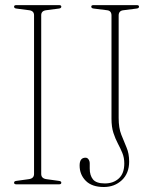

<svg xmlns="http://www.w3.org/2000/svg" viewBox="-20 -720 598 750"><path d="M141 -40.5Q141 -22.5 162.5 -20L209.5 -13.5Q219.5 -12.5 219.5 -6.5Q219.5 0 211 0H43.5Q35 0 35 -6.5Q35 -12.5 44.5 -13.5L91.5 -20Q113 -22.5 113 -40.5V-660.5Q113 -677.5 94 -680L44.5 -686.5Q35 -687.5 35 -694Q35 -700 43.5 -700H211Q219.5 -700 219.5 -694Q219.5 -687.5 209.5 -686.5L160 -680Q141 -677.5 141 -660.5ZM484.5 -89Q484.5 -43 456 -16.2Q427.5 10.5 385.5 10.5Q339 10.5 315 -13.8Q291 -38 291 -73.5Q291 -104 314 -104Q321.5 -104 326 -97.2Q330.5 -90.5 330.5 -82V-61.5Q330.5 -35 343.2 -19.2Q356 -3.5 389.5 -3.5Q423 -3.5 444.2 -23Q465.5 -42.5 465.5 -81.5Q465.5 -104 458 -122.2Q450.5 -140.5 440.5 -159.2Q430.5 -178 423 -201Q415.5 -224 415.5 -256.5V-659.5Q415.5 -678 398.5 -680L346.5 -686.5Q336.5 -687.5 336.5 -694Q336.5 -700 345 -700H514.5Q523 -700 523 -694Q523 -687.5 513 -686.5L462 -680Q443.5 -678 443.5 -659.5V-259Q443.5 -220 453.8 -194Q464 -168 474.2 -144.2Q484.5 -120.5 484.5 -89Z"/></svg>

Font: Fraunces 144pt S050 Thin
Style: Regular
Weight: 100
Version: Version 1.000; ttfautohint (v1.8.3)